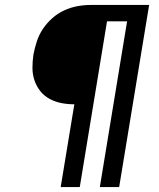

<svg xmlns="http://www.w3.org/2000/svg" viewBox="-20 -755 640 775"><path d="M225 0 280 -334Q253 -334 227.5 -339Q202 -344 180 -356Q158 -368 142.5 -387.5Q127 -407 119 -431Q111 -455 111 -481.5Q111 -508 115 -535Q120 -561 128.5 -587.5Q137 -614 153 -638Q169 -662 191 -681.5Q213 -701 239 -713Q265 -725 292 -730Q319 -735 346 -735H582L461 0H383L493 -669H412L302 0Z"/></svg>

Font: Iosevka SmBd Ex Obl
Style: Regular
Weight: 600
Width: 7
Italic angle: -9°
Monospace: yes
Designer: Belleve Invis
Foundry: Belleve Invis
Version: Version 32.5.0; ttfautohint (v1.8.4)